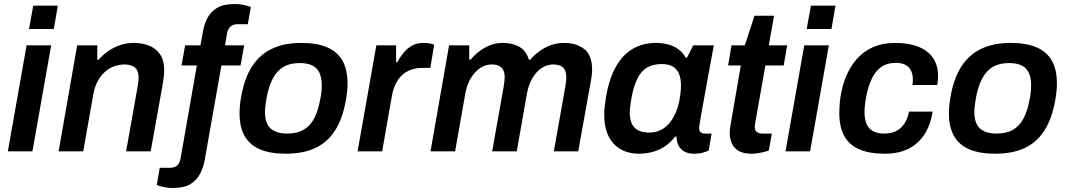

<svg xmlns="http://www.w3.org/2000/svg" viewBox="-20 -751 5297 953"><path d="M124 -607 145 -723H267L247 -607ZM19 0 112 -526H234L141 0Z M271 0 363 -526H463V-455H470Q489 -478 516.5 -497Q544 -516 576.5 -527Q609 -538 643 -538Q686 -538 720 -524.5Q754 -511 774.5 -481.5Q795 -452 795 -403Q795 -385 792.5 -365.5Q790 -346 786 -324L728 0H606L662 -315Q664 -329 666 -341.5Q668 -354 668 -365Q668 -390 659.5 -404Q651 -418 635 -424.5Q619 -431 598 -431Q571 -431 545.5 -421.5Q520 -412 499.5 -393Q479 -374 464 -346Q449 -318 443 -282L393 0Z M839 182Q824 182 809 180Q794 178 780.5 174.5Q767 171 758 167L773 82H823Q846 82 859 70.5Q872 59 876 37L957 -426H881L899 -526H975L987 -593Q993 -628 1008.5 -659.5Q1024 -691 1056 -711Q1088 -731 1144 -731Q1159 -731 1174 -729Q1189 -727 1202.5 -723.5Q1216 -720 1225 -716L1210 -631H1160Q1138 -631 1124.5 -619.5Q1111 -608 1107 -586L1097 -526H1192L1174 -426H1079L996 44Q990 78 974 110Q958 142 926 162Q894 182 839 182Z M1398 12Q1322 12 1271 -9.5Q1220 -31 1194.5 -75.5Q1169 -120 1169 -188Q1169 -207 1171 -228Q1173 -249 1177 -271Q1193 -363 1231.5 -422Q1270 -481 1331 -509.5Q1392 -538 1475 -538Q1552 -538 1603 -516.5Q1654 -495 1679.5 -450.5Q1705 -406 1705 -337Q1705 -318 1703 -298Q1701 -278 1697 -255Q1681 -163 1643.5 -104Q1606 -45 1545.5 -16.5Q1485 12 1398 12ZM1406 -88Q1454 -88 1486.5 -106.5Q1519 -125 1539 -162.5Q1559 -200 1569 -256Q1573 -274 1574.5 -287Q1576 -300 1576.5 -310Q1577 -320 1577 -329Q1577 -365 1565.5 -389.5Q1554 -414 1530 -426Q1506 -438 1467 -438Q1419 -438 1387 -419Q1355 -400 1335 -363Q1315 -326 1304 -270Q1301 -252 1299 -238.5Q1297 -225 1296 -215Q1295 -205 1295 -196Q1295 -160 1306.5 -136Q1318 -112 1343 -100Q1368 -88 1406 -88Z M1755 0 1848 -526H1946V-443H1952Q1966 -468 1983.5 -489.5Q2001 -511 2025 -524.5Q2049 -538 2082 -538Q2100 -538 2114 -535Q2128 -532 2135 -529L2116 -414H2078Q2047 -414 2021 -405Q1995 -396 1975.5 -378Q1956 -360 1943 -332.5Q1930 -305 1924 -268L1877 0Z M2117 0 2209 -526H2309V-455H2316Q2336 -479 2360.5 -497.5Q2385 -516 2414 -527Q2443 -538 2476 -538Q2524 -538 2558 -518.5Q2592 -499 2605 -455H2612Q2633 -479 2658.5 -497.5Q2684 -516 2714.5 -527Q2745 -538 2779 -538Q2841 -538 2880 -507.5Q2919 -477 2919 -405Q2919 -389 2916.5 -371Q2914 -353 2910 -333L2850 0H2729L2786 -321Q2788 -335 2789.5 -345.5Q2791 -356 2791 -366Q2791 -391 2783 -405Q2775 -419 2760.5 -425Q2746 -431 2726 -431Q2695 -431 2668 -413Q2641 -395 2622.5 -363Q2604 -331 2596 -289L2545 0H2423L2480 -321Q2482 -335 2483.5 -346Q2485 -357 2485 -367Q2485 -391 2477 -405Q2469 -419 2454.5 -425Q2440 -431 2420 -431Q2390 -431 2363 -413Q2336 -395 2317 -363Q2298 -331 2290 -289L2239 0Z M3151 12Q3100 12 3061 -10Q3022 -32 3000.5 -75Q2979 -118 2979 -182Q2979 -202 2981.5 -223.5Q2984 -245 2988 -270Q3004 -363 3038.5 -422.5Q3073 -482 3123 -510Q3173 -538 3235 -538Q3269 -538 3297.5 -530Q3326 -522 3348 -506Q3370 -490 3383 -465H3390L3421 -526H3523L3499 -396Q3492 -355 3484.5 -315.5Q3477 -276 3471 -241.5Q3465 -207 3460 -180Q3455 -153 3452.5 -136Q3450 -119 3450 -115Q3450 -101 3458 -94.5Q3466 -88 3479 -88H3512L3498 -4Q3488 1 3469 6.5Q3450 12 3424 12Q3398 12 3378.5 2Q3359 -8 3348 -28Q3344 -37 3341 -48.5Q3338 -60 3338 -73H3331Q3298 -30 3252.5 -9Q3207 12 3151 12ZM3205 -93Q3232 -93 3256 -104Q3280 -115 3299 -136Q3318 -157 3332 -187.5Q3346 -218 3353 -257Q3356 -274 3357.5 -286.5Q3359 -299 3359.5 -309Q3360 -319 3360 -327Q3360 -362 3350 -385.5Q3340 -409 3319 -421Q3298 -433 3265 -433Q3221 -433 3191.5 -415.5Q3162 -398 3144 -361.5Q3126 -325 3115 -269Q3112 -251 3110 -237Q3108 -223 3107 -212Q3106 -201 3106 -192Q3106 -142 3129.5 -117.5Q3153 -93 3205 -93Z M3712 12Q3669 12 3645.5 -2.5Q3622 -17 3612 -40.5Q3602 -64 3602 -92Q3602 -100 3603 -108Q3604 -116 3605 -124L3657 -426H3594L3611 -526H3677L3725 -673H3822L3796 -526H3887L3870 -426H3779L3730 -149Q3729 -146 3727.5 -135Q3726 -124 3726 -122Q3726 -106 3735.5 -97Q3745 -88 3764 -88H3811L3796 -4Q3786 0 3771.5 3.5Q3757 7 3741.5 9.5Q3726 12 3712 12Z M3984 -607 4005 -723H4127L4107 -607ZM3879 0 3972 -526H4094L4001 0Z M4372 12Q4296 12 4245.5 -9.5Q4195 -31 4170.5 -76Q4146 -121 4146 -189Q4146 -219 4149 -249Q4152 -279 4159 -307Q4170 -355 4191 -396.5Q4212 -438 4244 -470Q4276 -502 4320.5 -520Q4365 -538 4423 -538Q4491 -538 4538.5 -519Q4586 -500 4611 -463.5Q4636 -427 4636 -374Q4636 -363 4635 -351.5Q4634 -340 4632 -329H4509Q4510 -336 4510.5 -342.5Q4511 -349 4511 -356Q4511 -381 4502.5 -399.5Q4494 -418 4475 -428.5Q4456 -439 4426 -439Q4383 -439 4354 -418.5Q4325 -398 4307.5 -361Q4290 -324 4280 -275Q4277 -258 4275 -244Q4273 -230 4272 -218.5Q4271 -207 4271 -197Q4271 -160 4281.5 -135.5Q4292 -111 4314 -99.5Q4336 -88 4369 -88Q4405 -88 4430 -101.5Q4455 -115 4470.5 -140Q4486 -165 4492 -197H4609Q4599 -131 4568.5 -84Q4538 -37 4489 -12.5Q4440 12 4372 12Z M4919 12Q4843 12 4792 -9.5Q4741 -31 4715.5 -75.5Q4690 -120 4690 -188Q4690 -207 4692 -228Q4694 -249 4698 -271Q4714 -363 4752.5 -422Q4791 -481 4852 -509.5Q4913 -538 4996 -538Q5073 -538 5124 -516.5Q5175 -495 5200.5 -450.5Q5226 -406 5226 -337Q5226 -318 5224 -298Q5222 -278 5218 -255Q5202 -163 5164.5 -104Q5127 -45 5066.5 -16.5Q5006 12 4919 12ZM4927 -88Q4975 -88 5007.5 -106.5Q5040 -125 5060 -162.5Q5080 -200 5090 -256Q5094 -274 5095.5 -287Q5097 -300 5097.5 -310Q5098 -320 5098 -329Q5098 -365 5086.5 -389.5Q5075 -414 5051 -426Q5027 -438 4988 -438Q4940 -438 4908 -419Q4876 -400 4856 -363Q4836 -326 4825 -270Q4822 -252 4820 -238.5Q4818 -225 4817 -215Q4816 -205 4816 -196Q4816 -160 4827.5 -136Q4839 -112 4864 -100Q4889 -88 4927 -88Z"/></svg>

Font: Archivo SemiBold SemiBold
Style: Italic
Weight: 600
Italic angle: -10°
Version: Version 2.001